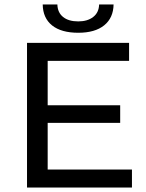

<svg xmlns="http://www.w3.org/2000/svg" viewBox="-20 -835 651 855"><path d="M567.6 -80H192.3V-288H515.2V-366.2H192.3V-564H554.8V-644H100.3V0H567.6ZM212.1 -721.7C239.4 -700 278.1 -689.1 328.4 -689.1C378.1 -689.1 416.6 -700.1 443.9 -722.2C471.2 -744.3 485.1 -775.3 485.8 -815.1H421.4C420.7 -791.2 412 -772.6 395.1 -759.5C378.3 -746.3 356 -739.7 328.4 -739.7C299.6 -739.7 277.1 -746.3 260.8 -759.5C244.6 -772.6 236.1 -791.2 235.5 -815.1H170.2C170.8 -774.6 184.8 -743.5 212.1 -721.7Z"/></svg>

Font: Montserrat Ace
Style: Regular
Weight: 500
Designer: Julieta Ulanovsky
Foundry: Julieta Ulanovsky
Version: Version 1